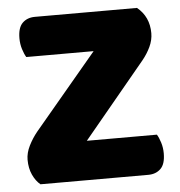

<svg xmlns="http://www.w3.org/2000/svg" viewBox="-47 -654 654 699"><g transform="rotate(-5 280.0 -304.5)"><path d="M308 -466H62Q55 -477 49 -496Q43 -515 43 -536Q43 -575 60.5 -592Q78 -609 106 -609H479Q523 -573 523 -513Q523 -488 511.5 -463.5Q500 -439 482 -417L255 -143H511Q518 -132 524 -113Q530 -94 530 -73Q530 -34 512.5 -17Q495 0 467 0H73Q56 -14 45 -38Q34 -62 34 -93Q34 -118 47 -144Q60 -170 78 -192Z"/></g></svg>

Font: BALOOCHETTANREGULAR
Style: Book
Weight: 400
Designer: Maithili Shingre and Ek Type
Foundry: Ek Type
Version: Version 1.100;PS 1.000;hotconv 1.0.88;makeotf.lib2.5.647800;